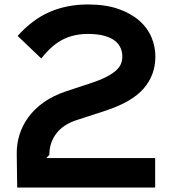

<svg xmlns="http://www.w3.org/2000/svg" viewBox="-20 -840 771 860"><path d="M676 -587Q676 -504 623.5 -443.5Q571 -383 452 -344L323 -302Q262 -282 231.5 -241Q201 -200 201 -146L187 -132H675V0H57L55 -149Q54 -193 67 -235.5Q80 -278 107.5 -315.5Q135 -353 177 -382.5Q219 -412 276 -431L385 -467Q428 -481 456 -495.5Q484 -510 500 -524.5Q516 -539 522 -554.5Q528 -570 528 -587Q528 -605 521 -623Q514 -641 497 -655.5Q480 -670 449.5 -679Q419 -688 373 -688Q311 -688 261.5 -663Q212 -638 165 -578L59 -679Q125 -753 202.5 -786.5Q280 -820 374 -820Q453 -820 510 -800Q567 -780 604 -747.5Q641 -715 658.5 -673Q676 -631 676 -587Z"/></svg>

Font: TypoPRO Sinkin Sans
Style: 600 SemiBold
Weight: 600
Designer: Keith Bates
Foundry: K-Type
Version: Sinkin Sans (version 1.0)  by Keith Bates   •   © 2014   www